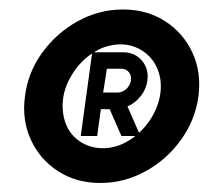

<svg xmlns="http://www.w3.org/2000/svg" viewBox="-20 -748 472 415"><path d="M197 -352.5Q145 -352.5 105.8 -377.8Q66.5 -403 46.8 -445.8Q27 -488.5 34 -540Q40.5 -592 71.5 -634.5Q102.5 -677 148.2 -702.2Q194 -727.5 246 -727.5Q297.5 -727.5 336.8 -702.2Q376 -677 395.8 -634.5Q415.5 -592 409 -540Q402 -488.5 371.2 -445.8Q340.5 -403 294.5 -377.8Q248.5 -352.5 197 -352.5ZM255.5 -518 280.5 -461Q305.5 -483.5 318.5 -515.8Q331.5 -548 326 -580.5Q317 -623 281.5 -642Q246 -661 201 -644.5Q192 -640.5 183 -635H246Q271.5 -635 286.8 -617Q302 -599 298.5 -573.5Q296 -555 284 -540Q272 -525 255.5 -518ZM154.5 -454 179 -632.5Q147 -611 128.8 -574.5Q110.5 -538 117 -499.5Q122.5 -469 141.8 -451Q161 -433 187.5 -428.8Q214 -424.5 241.5 -435.5Q258 -442.5 272.5 -454H242.5L217 -512H198L190 -454ZM203 -548H234Q244.5 -548 252.8 -555.5Q261 -563 263 -573.5Q264.5 -584.5 258.5 -592Q252.5 -599.5 242 -599.5H211Z"/></svg>

Font: Urbanist Light
Style: Italic
Weight: 300
Italic angle: -8°
Designer: Corey Hu
Foundry: Corey Hu
Version: Version 1.330; ttfautohint (v1.8.4.7-5d5b)